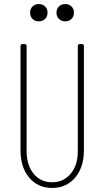

<svg xmlns="http://www.w3.org/2000/svg" viewBox="-20 -917 514 945"><path d="M81 -177V-690Q81 -700 91 -700H101Q111 -700 111 -690V-173Q111 -104 145.5 -62Q180 -20 236 -20Q293 -20 328 -62Q363 -104 363 -173V-690Q363 -700 373 -700H383Q393 -700 393 -690V-177Q393 -94 350 -43Q307 8 236 8Q166 8 123.5 -43Q81 -94 81 -177ZM258 -855Q258 -873 270 -885Q282 -897 301 -897Q320 -897 332 -885Q344 -873 344 -855Q344 -836 332 -824Q320 -812 301 -812Q282 -812 270 -824Q258 -836 258 -855ZM128 -855Q128 -873 140 -885Q152 -897 171 -897Q190 -897 202 -885Q214 -873 214 -855Q214 -836 202 -824Q190 -812 171 -812Q152 -812 140 -824Q128 -836 128 -855Z"/></svg>

Font: Barlow Condensed Thin
Style: Regular
Weight: 250
Width: 3
Designer: Jeremy Tribby
Foundry: Tribby Type
Version: Version 1.408